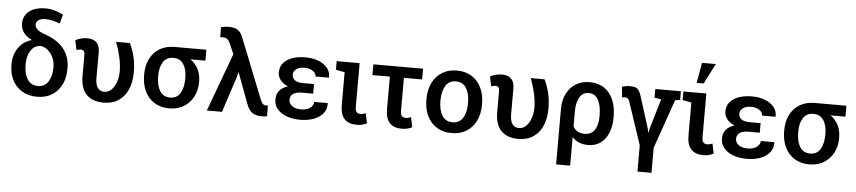

<svg xmlns="http://www.w3.org/2000/svg" viewBox="-51 -1133 7478 1677"><g transform="rotate(5 3688.0 -294.5)"><path d="M285.2 9.8Q209 9.8 153.8 -23.4Q98.6 -56.6 68.8 -115Q39.1 -173.3 39.1 -249V-258.8Q39.1 -313 59.3 -358.6Q79.6 -404.3 114.3 -435.5Q148.9 -466.8 192.4 -477.5L194.3 -482.9Q149.4 -503.4 124.5 -537.1Q99.6 -570.8 99.6 -615.2Q99.6 -685.1 152.1 -725.3Q204.6 -765.6 295.4 -765.6Q334.5 -765.6 371.6 -755.1Q408.7 -744.6 449.2 -724.6L427.7 -645Q400.4 -655.3 367.2 -663.8Q334 -672.4 300.8 -672.4Q262.2 -672.4 240.5 -657.2Q218.8 -642.1 218.8 -616.2Q218.8 -596.7 238 -576.9Q257.3 -557.1 309.1 -539.1Q529.3 -461.9 529.3 -262.2V-252.4Q529.3 -175.8 499.5 -116.5Q469.7 -57.1 415 -23.7Q360.4 9.8 285.2 9.8ZM285.2 -84.5Q344.7 -84.5 375.5 -132.8Q406.2 -181.2 406.2 -255.9V-265.6Q406.2 -304.2 390.9 -340.1Q375.5 -376 348.1 -401.6Q320.8 -427.2 285.2 -434.6Q225.1 -434.6 193.6 -386.2Q162.1 -337.9 162.1 -265.6V-255.9Q162.1 -181.2 193.1 -132.8Q224.1 -84.5 285.2 -84.5Z M868.7 10.3Q772.5 10.3 719.2 -43.2Q666 -96.7 666 -206.5V-390.6Q666 -415.5 656.7 -425Q647.5 -434.6 629.9 -434.6Q621.6 -434.6 611.1 -431.9Q600.6 -429.2 593.8 -426.8L576.2 -511.7Q595.7 -523.4 623.8 -530.5Q651.9 -537.6 679.7 -537.6Q731.9 -537.6 760.5 -509.8Q789.1 -481.9 789.1 -423.3L788.6 -201.7Q788.6 -140.6 809.1 -112.5Q829.6 -84.5 865.2 -84.5Q901.9 -84.5 929 -110.8Q956.1 -137.2 971.2 -180.7Q986.3 -224.1 986.3 -275.9Q985.4 -337.4 970.9 -400.4Q956.5 -463.4 932.1 -528.3H1053.2Q1078.1 -477.1 1093.8 -414.1Q1109.4 -351.1 1109.4 -275.9Q1109.4 -192.4 1082.3 -127.9Q1055.2 -63.5 1001.5 -26.6Q947.8 10.3 868.7 10.3Z M1444.8 10.3Q1369.1 10.3 1314.5 -23.9Q1259.8 -58.1 1230.5 -118.9Q1201.2 -179.7 1201.2 -258.8V-269Q1201.2 -344.7 1230.5 -403.3Q1259.8 -461.9 1314.5 -495.1Q1369.1 -528.3 1444.8 -528.3H1723.6V-432.6H1592.8Q1634.8 -402.8 1659.7 -356.2Q1684.6 -309.6 1684.6 -246.1V-235.8Q1684.6 -168 1655.3 -112.1Q1626 -56.2 1572 -22.9Q1518.1 10.3 1444.8 10.3ZM1443.8 -84.5Q1503.9 -84.5 1533 -133.1Q1562 -181.6 1562 -258.8V-269Q1562 -340.3 1532.7 -386.5Q1503.4 -432.6 1442.9 -432.6Q1383.3 -432.6 1353.8 -386.2Q1324.2 -339.8 1324.2 -269V-258.8Q1324.2 -181.2 1353.8 -132.8Q1383.3 -84.5 1443.8 -84.5Z M2255.4 8.8Q2200.7 8.8 2170.2 -14.2Q2139.6 -37.1 2118.7 -95.7L2022 -355L2019 -354.5L2009.3 -314L1907.2 0H1773.9L1961.9 -509.8L1921.4 -603Q1901.9 -648.9 1861.3 -648.9Q1847.7 -648.9 1835 -647.9L1833.5 -736.3Q1845.2 -739.7 1866.7 -742.2Q1888.2 -744.6 1905.3 -744.6Q1954.6 -744.6 1982.4 -724.6Q2010.3 -704.6 2025.4 -663.6L2234.9 -137.2Q2244.1 -112.8 2255.1 -101.1Q2266.1 -89.4 2283.7 -89.4Q2289.6 -89.4 2293.2 -89.4Q2296.9 -89.4 2300.8 -89.8L2302.7 4.4Q2293.5 5.9 2281.2 7.3Q2269 8.8 2255.4 8.8Z M2593.8 9.8Q2525.9 9.8 2473.6 -9.5Q2421.4 -28.8 2391.6 -64.5Q2361.8 -100.1 2361.8 -149.4Q2361.8 -239.3 2460.9 -272Q2418.5 -289.1 2394.8 -319.1Q2371.1 -349.1 2371.1 -385.7Q2371.1 -457.5 2431.9 -497.6Q2492.7 -537.6 2593.3 -537.6Q2656.7 -537.6 2706.8 -517.8Q2756.8 -498 2785.2 -462.9Q2813.5 -427.7 2812 -381.3L2811 -378.4H2693.4Q2693.4 -407.7 2664.1 -427Q2634.8 -446.3 2593.3 -446.3Q2543.9 -446.3 2519 -426Q2494.1 -405.8 2494.1 -378.4Q2494.1 -347.2 2518.1 -329.3Q2542 -311.5 2590.3 -311.5H2686.5V-227.5H2590.3Q2484.9 -227.5 2484.9 -154.8Q2484.9 -124 2513.7 -102.5Q2542.5 -81.1 2593.8 -81.1Q2641.1 -81.1 2671.4 -103Q2701.7 -125 2701.7 -156.2H2819.8L2820.8 -153.3Q2822.3 -100.6 2791.7 -64.2Q2761.2 -27.8 2709 -9Q2656.7 9.8 2593.8 9.8Z M3085.4 10.3Q3016.6 10.3 2980.2 -28.6Q2943.8 -67.4 2943.8 -149.4V-438L2866.2 -452.6V-528.3H3067.4V-146Q3067.4 -112.3 3078.9 -99.6Q3090.3 -86.9 3112.8 -86.9Q3126 -86.9 3135.7 -89.4Q3145.5 -91.8 3159.2 -97.2L3176.8 -10.7Q3153.8 1.5 3133.1 5.9Q3112.3 10.3 3085.4 10.3Z M3482.4 10.3Q3413.6 10.3 3377.2 -28.6Q3340.8 -67.4 3340.8 -149.4V-434.1H3187.5L3188 -528.3H3623.5V-434.1H3463.9V-146Q3463.9 -112.3 3475.8 -99.6Q3487.8 -86.9 3510.7 -86.9Q3522 -86.9 3533.7 -89.8Q3545.4 -92.8 3556.2 -97.2L3573.7 -10.7Q3552.2 1 3530 5.6Q3507.8 10.3 3482.4 10.3Z M3920.4 10.3Q3844.2 10.3 3789.6 -24.2Q3734.9 -58.6 3705.6 -119.1Q3676.3 -179.7 3676.3 -258.8V-269Q3676.3 -347.7 3705.6 -408.2Q3734.9 -468.8 3789.6 -503.4Q3844.2 -538.1 3919.4 -538.1Q3995.6 -538.1 4050.3 -503.7Q4105 -469.2 4134.3 -408.4Q4163.6 -347.7 4163.6 -269V-258.8Q4163.6 -179.2 4134.3 -118.7Q4105 -58.1 4050.5 -23.9Q3996.1 10.3 3920.4 10.3ZM3920.4 -84.5Q3981.4 -84.5 4011.2 -133.1Q4041 -181.6 4041 -258.8V-269Q4041 -344.7 4011 -393.8Q3981 -442.9 3919.4 -442.9Q3858.4 -442.9 3828.9 -393.8Q3799.3 -344.7 3799.3 -269V-258.8Q3799.3 -181.6 3828.9 -133.1Q3858.4 -84.5 3920.4 -84.5Z M4504.4 10.3Q4408.2 10.3 4355 -43.2Q4301.8 -96.7 4301.8 -206.5V-390.6Q4301.8 -415.5 4292.5 -425Q4283.2 -434.6 4265.6 -434.6Q4257.3 -434.6 4246.8 -431.9Q4236.3 -429.2 4229.5 -426.8L4211.9 -511.7Q4231.4 -523.4 4259.5 -530.5Q4287.6 -537.6 4315.4 -537.6Q4367.7 -537.6 4396.2 -509.8Q4424.8 -481.9 4424.8 -423.3L4424.3 -201.7Q4424.3 -140.6 4444.8 -112.5Q4465.3 -84.5 4501 -84.5Q4537.6 -84.5 4564.7 -110.8Q4591.8 -137.2 4606.9 -180.7Q4622.1 -224.1 4622.1 -275.9Q4621.1 -337.4 4606.7 -400.4Q4592.3 -463.4 4567.9 -528.3H4689Q4713.9 -477.1 4729.5 -414.1Q4745.1 -351.1 4745.1 -275.9Q4745.1 -192.4 4718 -127.9Q4690.9 -63.5 4637.2 -26.6Q4583.5 10.3 4504.4 10.3Z M4854 203.1V-281.7Q4854 -359.9 4883.1 -417.5Q4912.1 -475.1 4963.9 -506.6Q5015.6 -538.1 5083 -538.1Q5159.2 -538.1 5211.4 -503.2Q5263.7 -468.3 5291 -405.3Q5318.4 -342.3 5318.4 -257.3V-247.1Q5318.4 -169.9 5294.2 -112.1Q5270 -54.2 5224.9 -22Q5179.7 10.3 5116.2 10.3Q5027.8 10.3 4977.1 -47.9V203.1ZM5077.6 -84.5Q5138.2 -84.5 5166.7 -129.2Q5195.3 -173.8 5195.3 -247.1V-257.3Q5195.3 -340.8 5167.7 -391.8Q5140.1 -442.9 5082 -442.9Q5046.9 -442.9 5023.7 -420.4Q5000.5 -397.9 4988.8 -360.1Q4977.1 -322.3 4977.1 -276.4V-140.1Q5008.8 -84.5 5077.6 -84.5Z M5567.4 203.6V-26.4L5442.4 -399.9Q5436 -419.4 5426.5 -426Q5417 -432.6 5399.4 -432.6Q5393.6 -432.6 5377.4 -429.7L5367.7 -522.9Q5382.3 -527.8 5401.9 -530.8Q5421.4 -533.7 5438 -533.7Q5482.9 -533.7 5502 -519Q5521 -504.4 5535.6 -460L5624 -179.7L5630.9 -145H5633.8L5641.1 -179.7L5718.3 -442.4L5659.7 -452.6V-528.3H5884.3V-452.6L5840.8 -445.8L5690.4 -16.1V203.6Z M6125.5 10.3Q6056.6 10.3 6020.3 -28.6Q5983.9 -67.4 5983.9 -149.4V-438L5906.2 -452.6V-528.3H6107.4V-146Q6107.4 -112.3 6118.9 -99.6Q6130.4 -86.9 6152.8 -86.9Q6166 -86.9 6175.8 -89.4Q6185.5 -91.8 6199.2 -97.2L6216.8 -10.7Q6193.8 1.5 6173.1 5.9Q6152.3 10.3 6125.5 10.3ZM6015.1 -613.3 6046.4 -791.5H6167.5L6076.2 -613.3Z M6509.3 9.8Q6441.4 9.8 6389.2 -9.5Q6336.9 -28.8 6307.1 -64.5Q6277.3 -100.1 6277.3 -149.4Q6277.3 -239.3 6376.5 -272Q6334 -289.1 6310.3 -319.1Q6286.6 -349.1 6286.6 -385.7Q6286.6 -457.5 6347.4 -497.6Q6408.2 -537.6 6508.8 -537.6Q6572.3 -537.6 6622.3 -517.8Q6672.4 -498 6700.7 -462.9Q6729 -427.7 6727.5 -381.3L6726.6 -378.4H6608.9Q6608.9 -407.7 6579.6 -427Q6550.3 -446.3 6508.8 -446.3Q6459.5 -446.3 6434.6 -426Q6409.7 -405.8 6409.7 -378.4Q6409.7 -347.2 6433.6 -329.3Q6457.5 -311.5 6505.9 -311.5H6602.1V-227.5H6505.9Q6400.4 -227.5 6400.4 -154.8Q6400.4 -124 6429.2 -102.5Q6458 -81.1 6509.3 -81.1Q6556.6 -81.1 6586.9 -103Q6617.2 -125 6617.2 -156.2H6735.4L6736.3 -153.3Q6737.8 -100.6 6707.3 -64.2Q6676.8 -27.8 6624.5 -9Q6572.3 9.8 6509.3 9.8Z M7056.6 10.3Q6981 10.3 6926.3 -23.9Q6871.6 -58.1 6842.3 -118.9Q6813 -179.7 6813 -258.8V-269Q6813 -344.7 6842.3 -403.3Q6871.6 -461.9 6926.3 -495.1Q6981 -528.3 7056.6 -528.3H7335.4V-432.6H7204.6Q7246.6 -402.8 7271.5 -356.2Q7296.4 -309.6 7296.4 -246.1V-235.8Q7296.4 -168 7267.1 -112.1Q7237.8 -56.2 7183.8 -22.9Q7129.9 10.3 7056.6 10.3ZM7055.7 -84.5Q7115.7 -84.5 7144.8 -133.1Q7173.8 -181.6 7173.8 -258.8V-269Q7173.8 -340.3 7144.5 -386.5Q7115.2 -432.6 7054.7 -432.6Q6995.1 -432.6 6965.6 -386.2Q6936 -339.8 6936 -269V-258.8Q6936 -181.2 6965.6 -132.8Q6995.1 -84.5 7055.7 -84.5Z"/></g></svg>

Font: Roboto Slab Medium
Style: Regular
Weight: 500
Designer: Google
Version: Version 2.001; ttfautohint (v1.8.3)